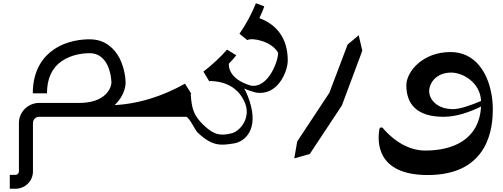

<svg xmlns="http://www.w3.org/2000/svg" viewBox="-20 -716 3081 1177"><path d="M682 -71 691 -80C734 -124 750 -176 750 -209C750 -239 742 -300 714 -357C696 -392 674 -418 647 -438C614 -463 574 -475 529 -475C490 -475 393 -470 309 -412C250 -372 181 -292 181 -144H268C268 -233 298 -300 358 -341C422 -385 498 -390 529 -390C578 -390 613 -366 638 -318C659 -274 663 -225 663 -209C663 -200 658 -169 630 -140C595 -104 538 -85 465 -85H220C152 -85 96 -30 96 38V335C96 347 87 356 75 356H40V441H75C134 441 182 394 182 335V38C182 17 199 0 220 0H882V-71Z M1570 -605C1580 -628 1592 -651 1600 -677L1549 -696C1522 -630 1489 -568 1448 -509L1496 -470C1526 -488 1648 -462 1685 -392C1685 -338 1623 -174 1518 -191C1385 -230 1381 -308 1383 -326L1385 -328C1399 -343 1415 -359 1428 -377L1372 -412C1329 -363 1280 -318 1227 -277L1263 -217C1264 -217 1264 -219 1266 -219C1286 -219 1416 -221 1475 -100C1528 3 1450 89 1401 101C1333 118 1292 113 1225 48C1167 -10 1155 -49 1149 -141H1153L1114 -203C982 -129 830 -77 668 -71H580V0H1121C1141 4 1173 76 1190 95C1280 181 1331 177 1415 163C1481 152 1567 79 1510 -96C1494 -145 1477 -174 1477 -174C1496 -164 1520 -156 1547 -149C1680 -125 1744 -275 1744 -345C1744 -484 1674 -566 1570 -605Z M1999 -147 1802 151 1784 255 1879 228 2076 -70 2201 -405 2179 -500 2111 -443Z M2998 -103C2997 -113 2996 -122 2994 -132C2972 -266 2896 -397 2742 -397C2570 -397 2471 -276 2471 -193C2471 -81 2532 0 2699 0C2779 0 2860 -29 2929 -63C2917 147 2747 207 2587 207C2457 207 2362 111 2327 69C2320 62 2307 65 2306 75C2293 148 2284 357 2602 357C2987 357 3001 50 3001 -47C3001 -65 3000 -84 2998 -103ZM2611 -157C2611 -207 2654 -271 2746 -271C2818 -271 2924 -210 2929 -97C2865 -70 2799 -47 2758 -47C2658 -47 2611 -107 2611 -157Z"/></svg>

Font: Am-Hal
Style: Regular
Weight: 400
Designer: Multible Designers
Foundry: Kief Type Foundry
Version: Version 1.000;PS 001.000;hotconv 1.0.88;makeotf.lib2.5.64775